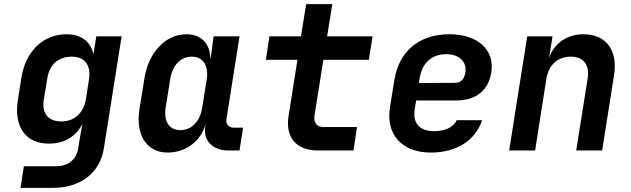

<svg xmlns="http://www.w3.org/2000/svg" viewBox="-20 -725 3040 925"><path d="M79 180H236C368 180 461 108 480 -8L566 -550H444L430 -463C418 -524 372 -560 300 -560C188 -560 103 -478 83 -350L66 -243C46 -113 104 -33 216 -33C289 -33 346 -67 377 -128L362 -44L357 -11C349 43 309 76 250 76H95ZM276 -140C211 -140 181 -179 191 -244L208 -348C218 -413 260 -452 325 -452C388 -452 419 -412 409 -344L394 -248C383 -180 338 -140 276 -140Z M787 10C875 10 947 -44 970 -126L969 -117C958 -48 1003 0 1081 0H1134L1151 -110H1106C1082 -110 1067 -126 1071 -151L1134 -550H1009L995 -445H993C992 -516 948 -560 878 -560C779 -560 696 -474 676 -349L652 -200C632 -76 686 10 787 10ZM849 -98C795 -98 768 -140 778 -206L800 -344C810 -410 850 -452 904 -452C958 -452 986 -410 976 -344L954 -206C944 -140 903 -98 849 -98Z M1511 0H1683L1700 -113H1537C1506 -113 1490 -136 1495 -168L1538 -437H1757L1775 -550H1556L1581 -705H1455L1430 -550H1278L1261 -437H1413L1370 -165C1354 -63 1408 0 1511 0Z M2055 10C2179 10 2269 -47 2303 -146H2180C2166 -112 2123 -93 2071 -93C2001 -93 1965 -132 1979 -206L1985 -241H2179C2272 -241 2334 -289 2347 -377C2364 -485 2281 -560 2146 -560C2000 -560 1903 -480 1880 -340L1859 -210C1837 -78 1916 10 2055 10ZM1998 -325 2001 -344C2012 -420 2058 -464 2130 -464C2192 -464 2230 -428 2222 -376C2216 -339 2197 -326 2171 -326Z M2433 0H2558L2612 -344C2623 -413 2667 -452 2730 -452C2790 -452 2822 -414 2811 -346L2756 0H2881L2938 -361C2958 -482 2900 -560 2792 -560C2711 -560 2649 -516 2625 -445L2642 -550H2520Z"/></svg>

Font: JetBrains Mono
Style: Bold Italic
Weight: 558
Italic angle: -9°
Monospace: yes
Designer: Philipp Nurullin, Konstantin Bulenkov
Foundry: JetBrains
Version: Version 2.305